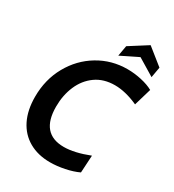

<svg xmlns="http://www.w3.org/2000/svg" viewBox="-216 -1034 1062 1170"><g transform="rotate(30 314.5 -448.5)"><path d="M42 -287Q42 -408 96.5 -505.5Q151 -603 243.5 -658.5Q336 -714 447 -714Q496 -714 545.5 -703Q595 -692 629 -673L593 -551Q504 -591 430 -591Q351 -591 295.5 -551.5Q240 -512 211.5 -445.5Q183 -379 183 -299Q183 -109 346 -109Q420 -109 522 -149L515 -27Q475 -8 421.5 3Q368 14 320 14Q235 14 172 -22Q109 -58 75.5 -125.5Q42 -193 42 -287ZM478 -817 356 -757 369 -831 495 -911 610 -819 597 -745Z"/></g></svg>

Font: Cabin
Style: Bold Italic
Weight: 700
Italic angle: -7°
Designer: Pablo Impallari
Foundry: Pablo Impallari. http://www.impallari.com Igino Marini. http://www.ikern.com
Version: Version 2.200